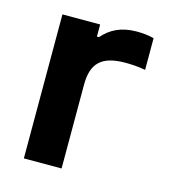

<svg xmlns="http://www.w3.org/2000/svg" viewBox="-84 -577 568 644"><g transform="rotate(15 200.5 -254.5)"><path d="M313 -509C258 -509 222 -489 195 -458H188V-500H57V0H188V-291C188 -366 221 -398 304 -398C320 -398 347 -397 373 -392V-502C354 -507 334 -509 313 -509Z"/></g></svg>

Font: LT Wave Alt Bold
Style: Regular
Weight: 700
Designer: Daniel Lyons
Version: Version 2.5 (Glyphs App)